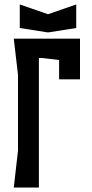

<svg xmlns="http://www.w3.org/2000/svg" viewBox="-20 -844 412 864"><path d="M323 -824 196 -780 69 -824V-718L196 -698L323 -718ZM340 -670H42L61 -507V-166L42 0H155V-583H168L246 -574V-487H340Z"/></svg>

Font: BackOut Medium
Style: Regular
Weight: 500
Designer: Frank Adebiaye
Foundry: Velvetyne Type Foundry
Version: Version 2.000;hotconv 1.0.109;makeotfexe 2.5.65596